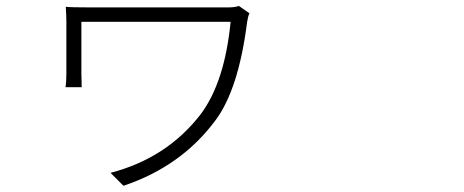

<svg xmlns="http://www.w3.org/2000/svg" viewBox="-20 -549 1540 637"><path d="M772.5 -529.3 807.6 -504.9Q802.7 -495.1 799.8 -475.6Q771.5 -252.9 695.3 -150.4Q582 2.9 389.6 67.4L346.7 24.4Q534.2 -24.4 646.5 -170.9Q725.6 -277.3 745.1 -476.6H250V-304.7Q250 -300.8 250.5 -284.7Q251 -268.6 251 -259.8H197.3Q200.2 -275.4 200.2 -304.7V-476.6Q200.2 -497.1 198.2 -526.4Q216.8 -524.4 280.3 -524.4H736.3Q759.8 -524.4 772.5 -529.3Z"/></svg>

Font: Bpmf Zihi Sans Light
Style: Light
Weight: 300
Foundry: But Ko
Version: Version 1.320